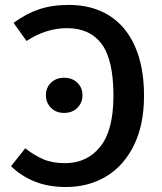

<svg xmlns="http://www.w3.org/2000/svg" viewBox="-20 -742 655 776"><path d="M562.1 -354.9Q562.1 -237.9 521.3 -154.9Q480.5 -71.8 409.2 -29Q337.9 13.8 246.7 13.8Q173.8 13.8 118.7 -9Q63.6 -31.8 24.6 -70.3L82.1 -142.6Q117.9 -114.4 154.6 -98.5Q191.3 -82.6 242.6 -82.6Q331.8 -82.6 385.1 -149Q438.5 -215.4 438.5 -354.9Q438.5 -500 391 -564.1Q343.6 -628.2 250.8 -628.2Q166.2 -628.2 87.2 -576.4L34.9 -649.7Q85.6 -686.7 137.9 -704.4Q190.3 -722.1 258.5 -722.1Q352.3 -722.1 420.5 -679.7Q488.7 -637.4 525.4 -554.9Q562.1 -472.3 562.1 -354.9ZM313.3 -357.4Q313.3 -326.7 292.6 -306.2Q271.8 -285.6 239 -285.6Q206.7 -285.6 186.2 -306.2Q165.6 -326.7 165.6 -357.4Q165.6 -387.7 186.2 -407.7Q206.7 -427.7 239 -427.7Q271.8 -427.7 292.6 -407.7Q313.3 -387.7 313.3 -357.4Z"/></svg>

Font: Fira Code Fixed Medium
Style: Regular
Weight: 500
Monospace: yes
Designer: Carrois Corporate, Edenspiekermann AG, Nikita Prokopov
Foundry: Carrois Corporate, Edenspiekermann AG, Nikita Prokopov
Version: Version 5.002